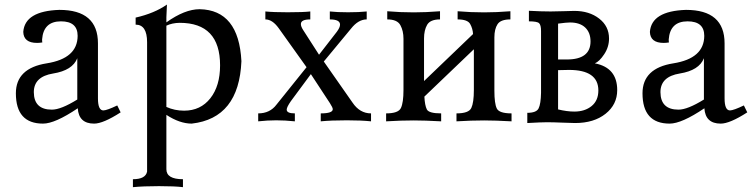

<svg xmlns="http://www.w3.org/2000/svg" viewBox="-20 -522 3254 826"><path d="M203.1 -50.3Q242.2 -50.3 312.5 -93.8V-271.5Q292 -219.2 208.7 -205.8Q125.5 -192.4 125.5 -125.5Q126 -50.3 203.1 -50.3ZM384.8 9.8Q318.8 9.8 314.5 -56.2Q216.8 9.8 165 9.8Q48.3 9.8 48.3 -120.6Q48.3 -228.5 180.9 -249.5Q313.5 -270.5 314 -367.7Q314 -430.2 242.2 -430.2Q167 -430.2 161.1 -352.5Q161.1 -343.3 162.1 -339.4Q149.4 -337.4 139.6 -337.4Q81.5 -337.4 80.1 -384.8Q86.9 -474.6 235.4 -479.5Q401.4 -479.5 401.4 -335.4V-98.6Q401.4 -46.9 424.8 -46.9Q440.4 -47.4 484.4 -68.4L499 -38.6Q423.8 9.8 384.8 9.8Z M767.1 283.2Q731.9 278.8 664.1 278.8Q596.7 278.8 551.8 283.2V249Q606 249 612.8 216.3V-340.3Q612.8 -416 563.5 -416V-446.3Q644.5 -464.8 698.2 -502.4L695.8 -447.8V-425.8Q774.9 -482.4 838.9 -482.4Q1007.3 -479 1018.6 -258.8Q1008.3 -13.2 804.7 9.8Q753.4 9.8 695.8 -27.8V206.1Q695.8 249 767.1 249ZM772 -45.9Q842.8 -45.9 884.8 -99.1Q926.8 -152.3 926.8 -240.7Q926.8 -423.8 752.9 -423.8Q720.7 -423.3 695.8 -411.6V-62Q731 -45.9 772 -45.9Z M1576.2 0Q1535.2 -4.4 1472.2 -4.4Q1403.8 -4.4 1359.9 0V-34.2Q1411.6 -34.2 1411.6 -52.2Q1411.6 -59.1 1399.4 -78.1L1317.4 -203.1L1231.4 -86.9Q1213.4 -61 1213.4 -50.3Q1213.4 -34.2 1248.5 -34.2V0Q1206.1 -4.4 1168.5 -4.4Q1130.9 -4.4 1090.8 0V-34.2Q1141.1 -34.2 1169.4 -71.8L1298.8 -232.9L1179.2 -400.4Q1151.9 -438.5 1121.6 -438.5V-472.7Q1156.7 -469.2 1217.8 -469.2Q1284.2 -469.2 1314.9 -472.7V-438.5Q1274.4 -438.5 1274.4 -418.5Q1274.4 -408.2 1283.7 -393.6L1352.5 -286.6L1428.7 -384.8Q1442.9 -403.8 1442.9 -416Q1442.9 -438.5 1398.9 -438.5V-472.7Q1429.7 -469.2 1477.5 -469.2Q1525.4 -469.2 1557.6 -472.7V-438.5Q1521.5 -438.5 1490.2 -398.9L1373 -257.3L1496.6 -80.6Q1527.8 -34.2 1576.2 -34.2Z M2180.7 0Q2109.9 -3.9 2063 -3.9Q2008.3 -3.9 1943.8 0V-34.2Q1996.6 -34.2 2007.6 -57.4Q2018.6 -80.6 2018.6 -134.8V-310.1L1805.7 -106.4Q1807.6 -68.8 1816.2 -51.5Q1824.7 -34.2 1877.9 -34.2V0Q1807.1 -3.9 1760.3 -3.9Q1705.6 -3.9 1641.1 0V-34.2Q1693.8 -34.2 1704.8 -57.4Q1715.8 -80.6 1715.8 -134.8V-355.5Q1715.8 -389.2 1702.4 -413.8Q1689 -438.5 1646 -438.5V-473.6Q1700.7 -468.8 1760.3 -468.8Q1812.5 -468.8 1873 -473.6V-438.5Q1831.1 -438.5 1817.6 -415.3Q1804.2 -392.1 1804.2 -356.4V-173.3L2015.1 -375.5Q2013.7 -398.9 2002.7 -418.7Q1991.7 -438.5 1948.7 -438.5V-473.6Q2003.4 -468.8 2063 -468.8Q2115.2 -468.8 2175.8 -473.6V-438.5Q2133.8 -438.5 2120.4 -417.7Q2106.9 -397 2106.9 -361.3V-131.8Q2106.9 -76.7 2117.2 -55.4Q2127.4 -34.2 2180.7 -34.2Z M2454.1 7.3Q2439 7.3 2399.2 5.6Q2359.4 3.9 2333 3.9Q2309.1 3.9 2248.5 7.3V-36.6Q2287.6 -36.6 2297.1 -55.7Q2306.6 -74.7 2307.6 -122.6V-388.7Q2307.6 -414.1 2299.3 -422.1Q2291 -430.2 2255.4 -430.2V-475.6Q2308.1 -472.7 2348.6 -472.7Q2372.1 -472.7 2406 -473.9Q2439.9 -475.1 2450.7 -475.1Q2515.1 -475.1 2557.6 -442.1Q2600.1 -409.2 2600.1 -356.4Q2600.1 -319.8 2579.3 -288.6Q2558.6 -257.3 2539.1 -249.5Q2635.3 -231 2635.3 -134.3Q2635.3 -72.3 2585.2 -32.5Q2535.2 7.3 2454.1 7.3ZM2450.7 -42Q2496.1 -42 2525.1 -65.7Q2554.2 -89.4 2554.2 -132.8Q2554.2 -221.2 2427.7 -221.2L2380.9 -220.2V-51.3Q2418.9 -42 2450.7 -42ZM2418.5 -266.1Q2520.5 -266.1 2520.5 -343.8Q2520.5 -381.8 2497.6 -403.6Q2474.6 -425.3 2432.1 -425.3Q2417.5 -425.3 2380.9 -420.4V-266.1Z M2898.9 -50.3Q2938 -50.3 3008.3 -93.8V-271.5Q2987.8 -219.2 2904.5 -205.8Q2821.3 -192.4 2821.3 -125.5Q2821.8 -50.3 2898.9 -50.3ZM3080.6 9.8Q3014.6 9.8 3010.3 -56.2Q2912.6 9.8 2860.8 9.8Q2744.1 9.8 2744.1 -120.6Q2744.1 -228.5 2876.7 -249.5Q3009.3 -270.5 3009.8 -367.7Q3009.8 -430.2 2938 -430.2Q2862.8 -430.2 2856.9 -352.5Q2856.9 -343.3 2857.9 -339.4Q2845.2 -337.4 2835.4 -337.4Q2777.3 -337.4 2775.9 -384.8Q2782.7 -474.6 2931.2 -479.5Q3097.2 -479.5 3097.2 -335.4V-98.6Q3097.2 -46.9 3120.6 -46.9Q3136.2 -47.4 3180.2 -68.4L3194.8 -38.6Q3119.6 9.8 3080.6 9.8Z"/></svg>

Font: Kelvinch
Style: Regular
Weight: 400
Designer: Paul James MIller
Foundry: High-Logic / Made with FontCreator
Version: Version 3.30 September 23, 2016